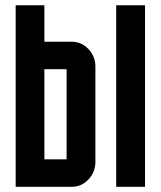

<svg xmlns="http://www.w3.org/2000/svg" viewBox="-20 -715 615 735"><path d="M424.8 0V-694.8H535.2V0ZM149.9 -450.2V-105H234.9V-450.2ZM254.9 -555.2Q292 -555.2 318.4 -527.3Q345.2 -499 345.2 -460V-95.2Q345.2 -56.2 318.4 -27.8Q292 0 254.9 0H40V-694.8H149.9V-555.2Z"/></svg>

Font: Horta
Style: Regular
Weight: 600
Width: 3
Version: Version 0.11